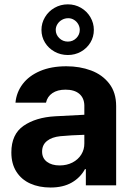

<svg xmlns="http://www.w3.org/2000/svg" viewBox="-20 -836 598 866"><path d="M228.5 -311.5Q282.2 -314.9 360.4 -318.4V-361.3Q359.4 -394.5 337.4 -413.1Q315.4 -431.6 275.4 -431.6Q239.3 -431.6 216.3 -416Q193.4 -400.4 187.5 -373H49.8Q54.2 -419.9 82.3 -457Q110.4 -494.1 160.6 -515.6Q210.9 -537.1 279.3 -537.1Q339.8 -537.1 390.9 -518.1Q441.9 -499 472.9 -458.7Q503.9 -418.5 503.9 -357.4V0H367.2V-73.2H363.3Q342.3 -34.7 303.5 -12.5Q264.6 9.8 208 9.8Q156.2 9.8 116.5 -8.1Q76.7 -25.9 54 -61.5Q31.2 -97.2 31.2 -148.4Q31.2 -230.5 86.4 -268.6Q141.6 -306.6 228.5 -311.5ZM249 -89.8Q281.2 -89.8 306.9 -103Q332.5 -116.2 346.7 -139.2Q360.8 -162.1 360.4 -189.5V-228Q337.4 -227.5 303.7 -225.6Q270 -223.6 252 -221.7Q213.9 -217.8 191.9 -200.2Q169.9 -182.6 169.9 -152.3Q169.9 -122.6 191.7 -106.2Q213.4 -89.8 249 -89.8ZM167 -701.2Q167 -731.9 182.9 -758.5Q198.7 -785.2 226.1 -800.8Q253.4 -816.4 286.1 -816.4Q318.4 -816.4 345.2 -800.8Q372.1 -785.2 387.7 -758.5Q403.3 -731.9 403.3 -701.2Q403.3 -669.9 387.7 -644Q372.1 -618.2 345.2 -603Q318.4 -587.9 286.1 -587.9Q253.4 -587.9 226.1 -603Q198.7 -618.2 182.9 -644Q167 -669.9 167 -701.2ZM339.8 -701.2Q339.8 -714.4 333 -726.6Q326.2 -738.8 314.2 -746.3Q302.2 -753.9 288.1 -753.9Q272.5 -753.9 259.5 -746.6Q246.6 -739.3 239 -727.1Q231.4 -714.8 231.4 -701.2Q231.4 -679.7 247.3 -664.1Q263.2 -648.4 286.1 -648.4Q308.6 -648.4 324.2 -664.1Q339.8 -679.7 339.8 -701.2Z"/></svg>

Font: Pretendard JP
Style: Bold
Weight: 700
Designer: Base glyphs from Inter by Rasmus Andersson; Hangeul glyphs from Noto Sans CJK(Source Han Sans) by Jang Soo-young and Kan
Foundry: Kil Hyung-jin
Version: Version 1.309